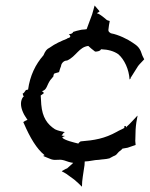

<svg xmlns="http://www.w3.org/2000/svg" viewBox="-20 -576 544 698"><path d="M62 -236C64 -235 62 -229 67 -226V-225H65C53 -210 54 -189 64 -167C68 -157 76 -147 80 -140C78 -140 63 -133 65 -131C66 -130 66 -128 67 -127C89 -76 113 -35 142 -12C141 -11 139 -10 138 -10L137 -9C145 -5 157 -1 166 3C185 9 192 1 213 7C224 11 236 15 246 16C240 23 231 29 223 37H221C215 41 209 43 205 46V47C212 51 221 55 228 61L250 77C260 85 269 94 277 102H278C278 91 279 78 281 66L285 39C287 29 288 20 288 11C305 11 323 5 340 5C351 3 366 3 376 0H377C381 -2 387 -5 392 -8C403 -12 403 -14 412 -24C418 -28 424 -34 427 -37V-36C431 -37 438 -38 444 -39C455 -43 465 -46 473 -49V-50C473 -56 471 -63 472 -69L473 -105C474 -122 477 -141 480 -155H479C468 -144 454 -127 440 -115C440 -114 440 -113 439 -113C439 -113 438 -114 438 -115C439 -119 432 -118 432 -117V-111C424 -106 413 -102 405 -97C360 -72 323 -66 273 -62C271 -61 265 -56 265 -54C249 -58 214 -66 206 -76C208 -78 213 -81 215 -81V-82C213 -82 208 -82 206 -83C201 -85 206 -84 207 -87C209 -91 212 -94 215 -95V-96C204 -98 190 -101 180 -106C152 -124 134 -149 130 -196C130 -208 128 -218 128 -229C130 -230 137 -235 139 -237C141 -239 133 -244 132 -245H134C151 -250 150 -267 163 -285C167 -290 171 -294 173 -297H174C173 -299 176 -306 176 -307C177 -310 191 -312 195 -314V-315C197 -322 199 -329 202 -336C202 -342 209 -356 224 -356C257 -371 267 -405 301 -409C306 -404 317 -395 325 -389C328 -387 346 -390 347 -397C374 -396 394 -390 410 -379C432 -360 449 -324 451 -287C451 -287 455 -291 456 -291L455 -292C455 -291 453 -290 453 -290L482 -336C488 -344 498 -353 504 -360V-361C501 -367 497 -374 495 -381C487 -408 471 -414 462 -421C445 -433 411 -450 383 -455C377 -459 374 -461 374 -467C375 -476 377 -492 379 -500H378C373 -501 369 -502 364 -507L353 -516C347 -521 339 -526 332 -528C335 -530 340 -532 342 -535L324 -556C321 -546 318 -535 315 -524L295 -470C286 -468 279 -469 272 -467C263 -465 254 -463 246 -460C245 -455 238 -452 231 -452H230C232 -451 234 -448 235 -446C237 -440 233 -440 229 -438C228 -438 223 -436 223 -435C203 -427 180 -417 161 -403C149 -397 145 -391 138 -375C109 -342 89 -301 82 -250C81 -250 77 -250 76 -249C72 -249 70 -239 63 -236ZM388 -451C388 -451 394 -448 391 -449C390 -450 389 -450 388 -451Z"/></svg>

Font: Charger Mayhem
Style: Obl
Weight: 400
Designer: Jasper
Foundry: Cannot Into Space Fonts
Version: Version 0.98